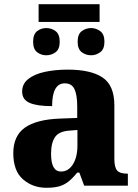

<svg xmlns="http://www.w3.org/2000/svg" viewBox="-20 -880 654 910"><path d="M163 -776V-860H452V-776ZM199 -618Q175 -618 156 -632.5Q137 -647 137 -682Q137 -718 156 -732.5Q175 -747 199 -747Q224 -747 243.5 -732.5Q263 -718 263 -682Q263 -647 243.5 -632.5Q224 -618 199 -618ZM412 -618Q387 -618 367.5 -632.5Q348 -647 348 -682Q348 -718 367.5 -732.5Q387 -747 412 -747Q435 -747 455 -732.5Q475 -718 475 -682Q475 -647 455 -632.5Q435 -618 412 -618ZM200 10Q135 10 89 -30Q43 -70 43 -154Q43 -236 98 -275Q153 -314 265 -318L346 -321V-375Q346 -430 333 -457.5Q320 -485 287 -485Q227 -485 227 -377Q155 -377 120 -392.5Q85 -408 85 -446Q85 -483 114.5 -506Q144 -529 193 -539.5Q242 -550 301 -550Q411 -550 466.5 -512.5Q522 -475 522 -381V-128Q522 -87 535 -72Q548 -57 582 -57H586V0H379L356 -62H346Q324 -35 304.5 -19.5Q285 -4 261 3Q237 10 200 10ZM269 -67Q304 -67 325.5 -101Q347 -135 347 -191V-264L310 -261Q260 -258 241 -230.5Q222 -203 222 -151Q222 -67 269 -67Z"/></svg>

Font: Noto Serif ExtraBold
Style: Regular
Weight: 800
Designer: Monotype Design Team
Foundry: Monotype Imaging Inc.
Version: Version 2.014